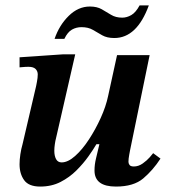

<svg xmlns="http://www.w3.org/2000/svg" viewBox="-20 -676 627 707"><path d="M128 11Q86 11 69 -12.5Q52 -36 52 -71Q52 -88 55 -108Q58 -128 63 -145L113 -359Q113 -359 116 -374.5Q119 -390 119 -402Q119 -414 111 -422Q103 -430 85 -430Q73 -430 64.5 -429Q56 -428 52 -428V-465L213 -476H257L186 -166Q184 -159 182 -145.5Q180 -132 180 -121Q180 -102 186.5 -90Q193 -78 207 -78Q230 -78 256.5 -101.5Q283 -125 307.5 -162.5Q332 -200 351 -242Q370 -284 378 -322L411 -473H531L459 -123Q459 -123 456 -107Q453 -91 453 -80Q453 -74 457 -68.5Q461 -63 473 -63Q490 -63 505.5 -74Q521 -85 531.5 -97Q542 -109 544 -112L571 -92Q543 -49 507.5 -19Q472 11 407 11Q328 11 328 -48Q328 -70 333.5 -92.5Q339 -115 346 -145H335Q324 -126 305.5 -100Q287 -74 261.5 -48.5Q236 -23 203 -6Q170 11 128 11ZM217 -533H181Q198 -583 233 -617.5Q268 -652 311 -652Q337 -652 354.5 -642Q372 -632 389 -621.5Q406 -611 430 -611Q447 -611 463.5 -620.5Q480 -630 494 -656H528Q484 -536 401 -536Q374 -536 356.5 -546Q339 -556 322 -566Q305 -576 280 -576Q261 -576 245 -567Q229 -558 217 -533Z"/></svg>

Font: STIX Two Text SemiBold
Style: Italic
Weight: 600
Italic angle: -12°
Designer: Ross Mills, John Hudson & Paul Hanslow, Tiro Typeworks Ltd; with prior portions MicroPress Inc. and Coen Hoffman, Elsevi
Foundry: Tiro Typeworks Ltd
Version: Version 2.13 b171